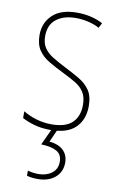

<svg xmlns="http://www.w3.org/2000/svg" viewBox="-88 -586 537 874"><g transform="rotate(10 180.5 -148.5)"><path d="M322 -127Q322 -64 284 -27Q246 10 169 10Q126 10 92 0Q58 -10 37 -22V-53Q65 -36 99 -26Q133 -16 169 -16Q234 -16 264.5 -45.5Q295 -75 295 -128Q295 -164 280.5 -186.5Q266 -209 240 -224.5Q214 -240 179 -257Q142 -275 111 -293.5Q80 -312 62.5 -338.5Q45 -365 45 -408Q45 -464 83.5 -500.5Q122 -537 196 -537Q231 -537 262 -529.5Q293 -522 316 -509L304 -486Q283 -498 254 -505Q225 -512 195 -512Q139 -512 105 -485.5Q71 -459 71 -407Q71 -374 85 -353Q99 -332 125 -316Q151 -300 186 -282Q222 -264 253.5 -245.5Q285 -227 303.5 -200Q322 -173 322 -127ZM261 145Q261 188 230.5 214Q200 240 150 240Q123 240 100 234V210Q123 217 150 217Q186 217 211 198.5Q236 180 236 145Q236 111 210 97Q184 83 139 82L177 0H202L174 63Q216 67 238.5 88.5Q261 110 261 145Z"/></g></svg>

Font: Noto Sans Bengali Condensed Thin
Style: Regular
Weight: 100
Width: 3
Designer: Joana Ranito - Universal Thirst; Jelle Bosma - Monotype Design Team
Foundry: Universal Thirst ehf.
Version: Version 3.000; ttfautohint (v1.8.4.7-5d5b)